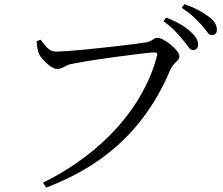

<svg xmlns="http://www.w3.org/2000/svg" viewBox="-20 -832 1040 897"><path d="M834.9 -645Q819.5 -664.5 797.9 -686.9Q776.4 -709.4 743.3 -732.9L756.1 -749.7Q795.3 -735.1 823.7 -718.1Q852.2 -701 870.8 -683.6Q889.8 -666.6 897.7 -652.3Q905.5 -638 905.5 -623.2Q905.5 -611.8 899.1 -604.8Q892.6 -597.8 881.5 -597.8Q870.8 -597.8 860.7 -612.1Q850.6 -626.5 834.9 -645ZM921.7 -715.2Q904.9 -733.8 884.5 -752.9Q864 -772.1 829.1 -795.8L841.6 -812.3Q880.3 -799.2 908.4 -783.9Q936.5 -768.5 955.4 -754.1Q975.9 -738.8 984.6 -723.6Q993.3 -708.5 993.3 -692.9Q993.3 -681.2 987.3 -674.6Q981.2 -667.9 970.3 -667.9Q957.5 -667.9 948.2 -682.1Q938.8 -696.2 921.7 -715.2ZM243.7 -590.9Q258 -590.9 290.8 -593.2Q323.6 -595.4 367.6 -599.6Q411.6 -603.8 458.5 -609Q505.3 -614.2 548.3 -619Q591.3 -623.8 622.8 -628.2Q654.4 -632.6 666 -634.8Q679.1 -637.6 686.7 -642.4Q694.2 -647.2 700.5 -651.3Q706.7 -655.4 714.8 -655.4Q726.3 -655.4 743.6 -646.3Q760.8 -637.2 777.9 -623.2Q794.9 -609.2 806.5 -594.5Q818.1 -579.9 818.1 -569.6Q818.1 -559.1 810.3 -550.6Q802.5 -542 792.5 -531.8Q782.6 -521.6 775.1 -504.8Q723 -380.1 643.9 -276.5Q564.8 -172.9 454.2 -92.4Q343.7 -12 195.8 44.4L181.1 21.6Q289 -32.2 376.7 -98.5Q464.3 -164.7 531.6 -240.7Q598.8 -316.7 644.5 -399.6Q690.1 -482.4 713.2 -570.1Q716.6 -582 712.6 -584.5Q708.7 -587 700.7 -587Q690.2 -587 661.9 -583.9Q633.6 -580.8 594.9 -575.9Q556.2 -570.9 513.8 -565.1Q471.4 -559.3 431.7 -553.4Q391.9 -547.5 361.2 -542.2Q330.5 -536.8 316.5 -533.6Q295.7 -529.6 279.5 -519.7Q263.3 -509.8 248.2 -509.8Q233.3 -509.8 214.9 -522.8Q196.5 -535.8 181.4 -552.7Q166.4 -569.7 161.4 -582.2Q157.2 -593.3 154.8 -606Q152.4 -618.7 151.1 -639.2L170.2 -646.6Q182.5 -628.6 199.9 -609.7Q217.3 -590.9 243.7 -590.9Z"/></svg>

Font: Noto Serif HK
Style: Regular
Weight: 200
Designer: Ryoko NISHIZUKA 西塚涼子 (kana & ideographs); Frank Grießhammer (Latin, Greek & Cyrillic); Wenlong ZHANG 张文龙 (bopomofo); San
Foundry: Adobe
Version: Version 2.001;hotconv 1.1.0;makeotfexe 2.6.0